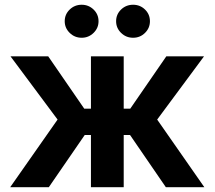

<svg xmlns="http://www.w3.org/2000/svg" viewBox="-20 -781 895 801"><path d="M22.5 0 220.2 -282.2 23.9 -545.9H181.2L331.5 -327.6H359.4V-545.9H496.1V-327.6H523.4L673.8 -545.9H831.1L635.7 -282.2L832.5 0H671.9L522.5 -217.8H496.1V0H359.4V-217.8H333.5L183.6 0ZM535.2 -623.5Q505.9 -623.5 485.1 -643.8Q464.4 -664.1 464.4 -692.4Q464.4 -721.2 485.1 -741.2Q505.9 -761.2 535.2 -761.2Q564.5 -761.2 585 -741.2Q605.5 -721.2 605.5 -692.4Q605.5 -664.1 585 -643.8Q564.5 -623.5 535.2 -623.5ZM320.8 -623.5Q291.5 -623.5 270.8 -643.8Q250 -664.1 250 -692.4Q250 -721.2 270.8 -741.2Q291.5 -761.2 320.8 -761.2Q349.6 -761.2 370.4 -741.2Q391.1 -721.2 391.1 -692.4Q391.1 -664.1 370.4 -643.8Q349.6 -623.5 320.8 -623.5Z"/></svg>

Font: Inter Cardless
Style: Bold
Weight: 700
Designer: Rasmus Andersson
Foundry: rsms
Version: Version 4.001;git-9221beed3